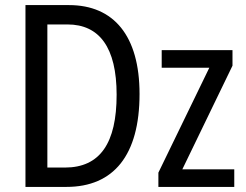

<svg xmlns="http://www.w3.org/2000/svg" viewBox="-20 -734 966 754"><path d="M528 -365C528 -593 427 -714 251 -714H80V0H241C426 0 528 -124 528 -365ZM438 -362C438 -172 373 -76 235 -76H166V-638H245C370 -638 438 -548 438 -362ZM900 0V-69H696L893 -476V-537H615V-468H802L602 -56V0Z"/></svg>

Font: Noto Sans Condensed
Style: Regular
Weight: 400
Width: 3
Designer: Monotype Design Team
Foundry: Monotype Imaging Inc.
Version: Version 2.013